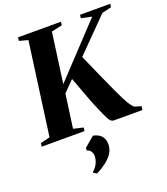

<svg xmlns="http://www.w3.org/2000/svg" viewBox="-198 -867 1120 1287"><g transform="rotate(-20 361.5 -223.5)"><path d="M-17.5 0 -14.5 -24.5 53 -41 143 -702 81 -718.5 84 -743H390L387 -718.5L310.5 -702L261.5 -344.5L598.5 -703.5L523 -719.5L526 -743H741.5L738.5 -719.5L671.5 -703.5L443 -472Q452 -452.5 462.2 -429.2Q472.5 -406 484 -379.8Q495.5 -353.5 508.2 -325Q521 -296.5 535 -265.5Q552.5 -227.5 569.2 -190.2Q586 -153 602 -121.8Q618 -90.5 632.2 -68.8Q646.5 -47 659 -39.5L704.5 -26L700.5 0H496Q484.5 -0.5 476 -8.2Q467.5 -16 459.5 -30.8Q451.5 -45.5 442.8 -66Q434 -86.5 422.5 -112Q412 -135 399.2 -167.5Q386.5 -200 373.8 -235.2Q361 -270.5 349.2 -302.5Q337.5 -334.5 328.5 -357L253.5 -281L220.5 -41L291 -24.5L287.5 0ZM247.5 283V276.5Q262.5 264 273 248Q283.5 232 289.2 214.5Q295 197 295 179.5Q294.5 160.5 285 146.2Q275.5 132 257.5 127V109.5L330 48Q367.5 55 388 77.5Q408.5 100 408 137Q408 170 390.8 198.2Q373.5 226.5 342.5 250.5Q311.5 274.5 270 296Z"/></g></svg>

Font: Merriweather 120pt ExtraBold
Style: Italic
Weight: 800
Italic angle: -7.8°
Version: Version 2.101